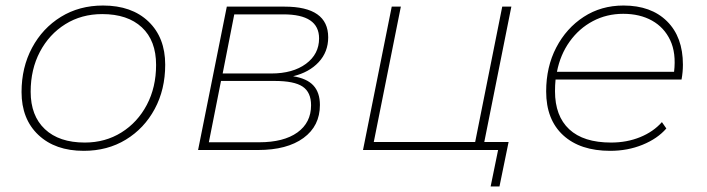

<svg xmlns="http://www.w3.org/2000/svg" viewBox="-20 -543 2561 695"><path d="M283 3Q180 3 119 -54.5Q58 -112 58 -210Q58 -299 96 -370Q134 -441 200.5 -482Q267 -523 353 -523Q457 -523 517.5 -465Q578 -407 578 -309Q578 -219 540 -148.5Q502 -78 435.5 -37.5Q369 3 283 3ZM287 -27Q361 -27 419.5 -63.5Q478 -100 511.5 -163.5Q545 -227 545 -308Q545 -396 493.5 -444Q442 -492 350 -492Q275 -492 216.5 -455.5Q158 -419 124.5 -355.5Q91 -292 91 -211Q91 -124 142.5 -75.5Q194 -27 287 -27Z M697 0 801 -519H1010Q1168 -519 1168 -408Q1168 -355 1133.5 -318Q1099 -281 1041 -267Q1091 -259 1114.5 -233.5Q1138 -208 1138 -163Q1138 -87 1078.5 -43.5Q1019 0 914 0ZM736 -28H918Q1007 -28 1056.5 -63.5Q1106 -99 1106 -162Q1106 -209 1075.5 -229.5Q1045 -250 974 -250H780ZM786 -277H962Q1040 -277 1087.5 -312Q1135 -347 1135 -404Q1135 -491 1006 -491H828Z M1294 0 1398 -519H1431L1333 -29H1700L1798 -519H1831L1733 -29H1821L1788 132H1756L1783 0Z M2189 3Q2080 3 2018.5 -53.5Q1957 -110 1957 -212Q1957 -301 1993.5 -371Q2030 -441 2093 -482Q2156 -523 2237 -523Q2337 -523 2394.5 -466Q2452 -409 2452 -309Q2452 -282 2447 -255H1991Q1989 -234 1989 -213Q1989 -123 2040.5 -75Q2092 -27 2192 -27Q2249 -27 2297 -46.5Q2345 -66 2376 -101L2392 -78Q2360 -41 2306 -19Q2252 3 2189 3ZM1996 -283H2420Q2428 -351 2406 -397.5Q2384 -444 2340 -468.5Q2296 -493 2236 -493Q2176 -493 2126 -466.5Q2076 -440 2042 -392.5Q2008 -345 1996 -283Z"/></svg>

Font: Montserrat ExtraLight
Style: Italic
Weight: 200
Italic angle: -11.3°
Designer: Julieta Ulanovsky
Foundry: Julieta Ulanovsky
Version: Version 9.000; ttfautohint (v1.8.4.7-5d5b)